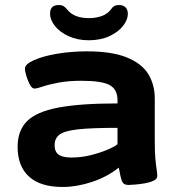

<svg xmlns="http://www.w3.org/2000/svg" viewBox="-20 -735 705 763"><path d="M228 8Q141 8 95.5 -33Q50 -74 50 -152Q50 -216 87.5 -253.5Q125 -291 212 -307.5Q299 -324 447 -324V-337Q447 -380 415.5 -397Q384 -414 304 -414Q251 -414 212 -406.5Q173 -399 149.5 -391Q126 -383 117 -383Q107 -383 98.5 -399Q90 -415 84.5 -434Q79 -453 79 -462Q79 -480 115 -496Q151 -512 207.5 -521.5Q264 -531 325 -531Q424 -531 483.5 -507Q543 -483 569 -441Q595 -399 595 -344V-174Q595 -130 597.5 -103.5Q600 -77 602.5 -61.5Q605 -46 605 -35Q605 -24 590.5 -17Q576 -10 555.5 -6.5Q535 -3 516.5 -1.5Q498 0 490 0Q471 0 465 -14.5Q459 -29 452 -69Q406 -32 345.5 -12Q285 8 228 8ZM264 -109Q303 -109 341 -118.5Q379 -128 408 -140.5Q437 -153 447 -162V-227Q344 -227 290 -221Q236 -215 216.5 -200Q197 -185 197 -158Q197 -132 213 -120.5Q229 -109 264 -109ZM333 -575Q288 -575 253 -591Q218 -607 198.5 -631.5Q179 -656 179 -681Q179 -715 213 -715Q226 -715 233.5 -710Q241 -705 247 -697Q263 -678 284.5 -670.5Q306 -663 333 -663Q362 -663 385 -671.5Q408 -680 422 -699Q427 -707 434 -711Q441 -715 453 -715Q469 -715 478.5 -706Q488 -697 488 -681Q488 -656 468.5 -631.5Q449 -607 414 -591Q379 -575 333 -575Z"/></svg>

Font: Asap Expanded
Style: Bold
Weight: 700
Width: 7
Designer: Pablo Cosgaya
Foundry: Omnibus-Type
Version: Version 3.001; ttfautohint (v1.8.4.7-5d5b)